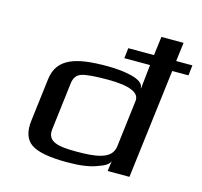

<svg xmlns="http://www.w3.org/2000/svg" viewBox="-103 -814 988 937"><g transform="rotate(15 391.0 -345.0)"><path d="M381 -494C228 -494 132 -468 119 -357L93 -144C85 -85 99 -45 132 -23C165 -1 225 10 313 10C374 10 423 4 460 -10C499 -23 520 -37 523 -54L516 0H626L694 -553H776L782 -605H700L712 -700H600L588 -605H458L452 -553H582C579 -526 575 -485 569 -432H567C571 -482 452 -494 381 -494ZM344 -52C252 -52 194 -62 202 -127L231 -366C234 -393 246 -411 268 -419C289 -427 334 -431 401 -431C511 -431 564 -409 559 -366L530 -127C521 -61 441 -52 344 -52Z"/></g></svg>

Font: Gamestation Extended
Style: Italic
Weight: 400
Width: 7
Designer: Jonas Hecksher
Foundry: Jonas Hecksher, Playtypeª, e-types AS
Version: Version 1.003